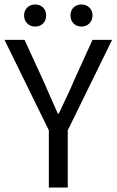

<svg xmlns="http://www.w3.org/2000/svg" viewBox="-21 -833 518 853"><path d="M196 0V-254L-1 -656H88L173 -471Q189 -435 204 -400Q219 -365 236 -328H240Q257 -365 274 -400Q291 -435 306 -471L390 -656H477L280 -254V0ZM135 -715Q114 -715 100 -729Q86 -743 86 -764Q86 -786 100 -799.5Q114 -813 135 -813Q157 -813 170.5 -799.5Q184 -786 184 -764Q184 -743 170.5 -729Q157 -715 135 -715ZM341 -715Q319 -715 305.5 -729Q292 -743 292 -764Q292 -786 305.5 -799.5Q319 -813 341 -813Q362 -813 376 -799.5Q390 -786 390 -764Q390 -743 376 -729Q362 -715 341 -715Z"/></svg>

Font: Processing Sans Pro
Style: Regular
Weight: 400
Designer: Paul D. Hunt
Foundry: Adobe Systems Incorporated
Version: Version 2.020;PS 2.000;hotconv 1.0.86;makeotf.lib2.5.63406